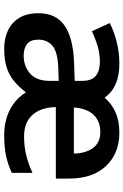

<svg xmlns="http://www.w3.org/2000/svg" viewBox="147 -740 602 937"><g transform="rotate(90 448.5 -271.0)"><path d="M627 -552Q728 -552 789.5 -487Q851 -422 851 -307V-242H502Q504 -167 541 -127Q578 -87 645 -87Q694 -87 737 -97.5Q780 -108 823 -128V-27Q782 -8 740 1Q698 10 639 10Q571 10 517.5 -16.5Q464 -43 430 -96Q403 -61 374.5 -37.5Q346 -14 308.5 -2Q271 10 216 10Q168 10 129 -8Q90 -26 67 -63Q44 -100 44 -158Q44 -242 103.5 -284Q163 -326 283 -331L374 -334V-372Q374 -418 349 -437.5Q324 -457 282 -457Q242 -457 205 -446Q168 -435 132 -418L92 -505Q132 -526 184 -539Q236 -552 290 -552Q406 -552 456 -480Q486 -515 528 -533.5Q570 -552 627 -552ZM624 -459Q572 -459 540.5 -427Q509 -395 504 -330H729Q728 -387 702 -423Q676 -459 624 -459ZM311 -254Q233 -251 203 -225.5Q173 -200 173 -157Q173 -118 194.5 -101.5Q216 -85 251 -85Q303 -85 338.5 -116.5Q374 -148 374 -210V-256Z"/></g></svg>

Font: Noto Sans Bassa Vah SemiBold
Style: Regular
Weight: 600
Designer: Monotype Design Team
Foundry: Monotype Imaging Inc.
Version: Version 2.002; ttfautohint (v1.8.4.7-5d5b)